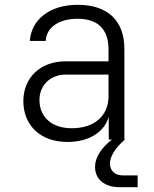

<svg xmlns="http://www.w3.org/2000/svg" viewBox="-20 -580 640 798"><path d="M260 10C350 10 414 -31 432 -95V0H445C398 37 375 77 375 113C375 165 414 198 477 198H552V149H490C457 149 437 129 437 99C437 71 458 36 499 0H497V-376C497 -494 428 -560 303 -560C186 -560 110 -498 104 -410H170C173 -466 224 -502 303 -502C387 -502 431 -458 431 -375V-325H251C148 -325 77 -257 77 -160C77 -60 147 10 260 10ZM278 -47C195 -47 144 -94 144 -164C144 -226 189 -270 254 -270H431V-180C431 -98 372 -47 278 -47Z"/></svg>

Font: JetBrains Mono ExtraLight
Style: Regular
Weight: 240
Monospace: yes
Designer: Philipp Nurullin, Konstantin Bulenkov
Foundry: JetBrains
Version: Version 2.305